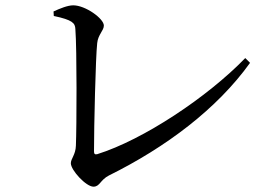

<svg xmlns="http://www.w3.org/2000/svg" viewBox="-20 -706 1040 721"><path d="M331 -5C355 -5 356 -30 389 -47C603 -153 795 -297 919 -470L901 -488C760 -342 518 -181 345 -127C336 -125 333 -128 333 -138C333 -231 339 -490 345 -544C348 -576 370 -591 370 -610C370 -636 301 -686 255 -686C234 -686 205 -674 181 -663L182 -646C253 -631 262 -619 263 -597C269 -522 268 -228 265 -159C264 -125 246 -110 246 -93C246 -67 303 -5 331 -5Z"/></svg>

Font: Source Han Serif SC Medium
Style: Regular
Weight: 500
Designer: Ryoko NISHIZUKA 西塚涼子 (kana & ideographs); Frank Grießhammer (Latin, Greek & Cyrillic); Wenlong ZHANG 张文龙 (bopomofo); San
Foundry: Adobe
Version: Version 2.003;hotconv 1.1.1;makeotfexe 2.6.0